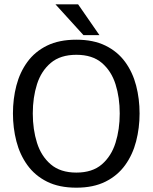

<svg xmlns="http://www.w3.org/2000/svg" viewBox="-20 -860 707 890"><path d="M334 10Q254 10 198 -18Q142 -46 107 -94.5Q72 -143 56 -205Q40 -267 40 -334Q40 -402 56 -463.5Q72 -525 107 -573Q142 -621 198 -648.5Q254 -676 334 -676Q413 -676 469 -648.5Q525 -621 560 -573Q595 -525 611 -463.5Q627 -402 627 -334Q627 -267 611 -205Q595 -143 560 -94.5Q525 -46 469 -18Q413 10 334 10ZM334 -60Q408 -60 452 -98Q496 -136 515.5 -198Q535 -260 535 -334Q535 -408 515.5 -469.5Q496 -531 452 -568.5Q408 -606 334 -606Q260 -606 215.5 -568.5Q171 -531 151.5 -469.5Q132 -408 132 -334Q132 -260 151.5 -198Q171 -136 215.5 -98Q260 -60 334 -60ZM237 -840H342L441 -697H367Z"/></svg>

Font: Epunda Sans
Style: Regular
Weight: 400
Designer: Simon Atzbach
Foundry: typofactur
Version: Version 2.204; ttfautohint (v1.8.4.7-5d5b)